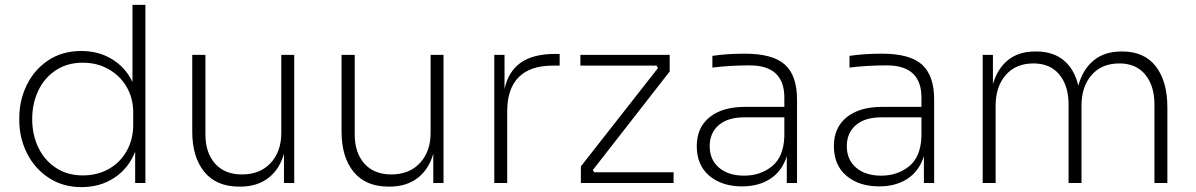

<svg xmlns="http://www.w3.org/2000/svg" viewBox="-20 -750 4901 787"><path d="M59 -257V-267Q59 -338 89.5 -401Q120 -464 177.5 -502.5Q235 -541 313 -541Q385 -541 440 -507Q495 -473 523 -414V-730H576V0H534V-128Q507 -60 449 -21.5Q391 17 314 17Q238 17 180 -21Q122 -59 90.5 -122Q59 -185 59 -257ZM526 -238V-290Q526 -347 499.5 -393Q473 -439 426 -466Q379 -493 319 -493Q255 -493 208 -461.5Q161 -430 136.5 -377.5Q112 -325 112 -262Q112 -197 137.5 -144.5Q163 -92 210 -61.5Q257 -31 319 -31Q379 -31 426 -57.5Q473 -84 499.5 -131.5Q526 -179 526 -238Z M768 -211V-525H822V-199Q822 -124 861.5 -79.5Q901 -35 972 -35Q1046 -35 1089.5 -82Q1133 -129 1133 -205V-525H1186V0H1144V-120Q1126 -56 1080 -20.5Q1034 15 964 15H961Q867 15 817.5 -45.5Q768 -106 768 -211Z M1380 -211V-525H1434V-199Q1434 -124 1473.5 -79.5Q1513 -35 1584 -35Q1658 -35 1701.5 -82Q1745 -129 1745 -205V-525H1798V0H1756V-120Q1738 -56 1692 -20.5Q1646 15 1576 15H1573Q1479 15 1429.5 -45.5Q1380 -106 1380 -211Z M2006 -525H2048V-385Q2064 -458 2115 -493.5Q2166 -529 2256 -529H2274V-481H2246Q2153 -481 2106 -433.5Q2059 -386 2059 -294V0H2006Z M2361 -68 2677 -471 2671 -481H2359V-525H2725V-457L2410 -53L2416 -44H2741V0H2361Z M3205 -110Q3186 -49 3138 -17.5Q3090 14 3022 14Q2939 14 2887.5 -29.5Q2836 -73 2836 -151Q2836 -227 2888.5 -269.5Q2941 -312 3035 -312H3195V-350Q3195 -482 3053 -482Q2972 -482 2900 -473V-521Q2960 -530 3032 -530Q3148 -530 3197.5 -485Q3247 -440 3247 -342V0H3205ZM3030 -30Q3097 -30 3144.5 -68.5Q3192 -107 3195 -191V-269H3030Q2963 -269 2926 -237Q2889 -205 2889 -151Q2889 -95 2927.5 -62.5Q2966 -30 3030 -30Z M3767 -110Q3748 -49 3700 -17.5Q3652 14 3584 14Q3501 14 3449.5 -29.5Q3398 -73 3398 -151Q3398 -227 3450.5 -269.5Q3503 -312 3597 -312H3757V-350Q3757 -482 3615 -482Q3534 -482 3462 -473V-521Q3522 -530 3594 -530Q3710 -530 3759.5 -485Q3809 -440 3809 -342V0H3767ZM3592 -30Q3659 -30 3706.5 -68.5Q3754 -107 3757 -191V-269H3592Q3525 -269 3488 -237Q3451 -205 3451 -151Q3451 -95 3489.5 -62.5Q3528 -30 3592 -30Z M4008 -525H4050V-405Q4068 -468 4111.5 -503.5Q4155 -539 4224 -539H4227Q4297 -539 4340.5 -502.5Q4384 -466 4400 -399Q4418 -465 4462.5 -502Q4507 -539 4577 -539H4580Q4671 -539 4718 -477.5Q4765 -416 4765 -310V0H4712V-322Q4712 -398 4674.5 -444Q4637 -490 4568 -490Q4496 -490 4454.5 -442.5Q4413 -395 4413 -317V0H4360V-322Q4360 -398 4322.5 -444Q4285 -490 4216 -490Q4144 -490 4102.5 -442.5Q4061 -395 4061 -317V0H4008Z"/></svg>

Font: Sora-SIA ExtraLight
Style: Regular
Weight: 200
Designer: Jonathan Barnbrook, Julián Moncada
Foundry: Barnbrook Fonts
Version: Version 2.000